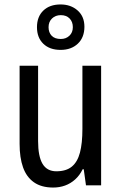

<svg xmlns="http://www.w3.org/2000/svg" viewBox="-20 -832 545 862"><path d="M434 -537V0H366L356 -72H351Q338 -45 317.5 -26.5Q297 -8 272 1Q247 10 219 10Q166 10 132.5 -13.5Q99 -37 83.5 -80.5Q68 -124 68 -186V-537H151V-199Q151 -130 171 -96.5Q191 -63 233 -63Q277 -63 302.5 -84Q328 -105 339 -147Q350 -189 350 -253V-537ZM252 -608Q203 -608 174.5 -635.5Q146 -663 146 -710Q146 -757 174.5 -784.5Q203 -812 252 -812Q298 -812 328.5 -785Q359 -758 359 -712Q359 -664 329.5 -636Q300 -608 252 -608ZM253 -657Q276 -657 291.5 -671.5Q307 -686 307 -710Q307 -734 292.5 -749Q278 -764 253 -764Q229 -764 213.5 -749Q198 -734 198 -710Q198 -686 212 -671.5Q226 -657 253 -657Z"/></svg>

Font: Noto Sans Thai Condensed
Style: Regular
Weight: 400
Width: 3
Designer: Monotype Design Team
Foundry: Monotype Imaging Inc.
Version: Version 2.002